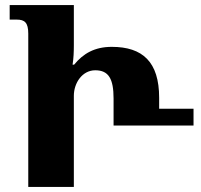

<svg xmlns="http://www.w3.org/2000/svg" viewBox="-20 -734 790 754"><path d="M91 0H270V-358C270 -408 303 -458 354 -458C407 -458 426 -424 426 -347V-241H740V-307H605V-350C605 -491 540 -550 419 -550C352 -550 307 -524 271 -480H265C269 -505 270 -530 270 -557V-714H18V-657H46C77 -657 91 -645 91 -602Z"/></svg>

Font: Noto Serif Georgian Condensed Black
Style: Regular
Weight: 900
Width: 3
Designer: Monotype Design Team, Akaki Razmadze
Foundry: Google LLC
Version: Version 2.003